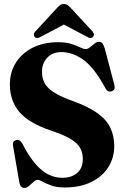

<svg xmlns="http://www.w3.org/2000/svg" viewBox="-20 -920 614 953"><path d="M302 10.5Q262.5 10.5 235.5 1Q208.5 -8.5 192 -18Q175.5 -27.5 167 -27.5Q157.5 -27.5 146.5 -17.5Q135.5 -7.5 124 2.8Q112.5 13 102.5 13Q81 13 76 -14.5L44.5 -197Q40.5 -219 60 -224.5Q77.5 -229.5 90.5 -208Q124.5 -142 157.2 -105Q190 -68 222.5 -52.8Q255 -37.5 289 -37.5Q335 -37.5 363 -61.5Q391 -85.5 391 -130.5Q391 -160 378.8 -183.8Q366.5 -207.5 333.2 -228.5Q300 -249.5 238 -270Q122 -309 75.5 -365Q29 -421 29 -500.5Q29 -562 59 -609.2Q89 -656.5 142.8 -683.5Q196.5 -710.5 268.5 -710.5Q307.5 -710.5 333.8 -702Q360 -693.5 377 -685Q394 -676.5 405.5 -676.5Q416 -676.5 427 -685.5Q438 -694.5 449.2 -703.5Q460.5 -712.5 472 -712.5Q482 -712.5 488 -705.2Q494 -698 500 -679.5L547.5 -499Q554.5 -473.5 534.5 -467Q514 -460.5 503 -482.5Q447.5 -585 393.8 -623.2Q340 -661.5 285 -661.5Q241.5 -661.5 215 -634.2Q188.5 -607 188.5 -563Q188.5 -533.5 200.5 -509.2Q212.5 -485 245.5 -463Q278.5 -441 341.5 -418.5Q419 -390.5 464 -358Q509 -325.5 528 -285.2Q547 -245 547 -194.5Q547 -137 517.8 -90.5Q488.5 -44 433.5 -16.8Q378.5 10.5 302 10.5ZM183.5 -738Q164 -726 153 -736Q148.5 -740 148 -747.5Q147.5 -755 155 -763.5L258.5 -875.5Q268.5 -887 276.5 -893.5Q284.5 -900 297 -900Q309.5 -900 317.5 -893.5Q325.5 -887 336 -875.5L439.5 -763.5Q446.5 -755 446 -747.5Q445.5 -740 441 -736Q430 -725.5 411 -738L297 -798Z"/></svg>

Font: Fraunces 144pt S050
Style: Bold
Weight: 700
Version: Version 1.000; ttfautohint (v1.8.3)